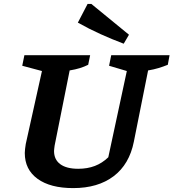

<svg xmlns="http://www.w3.org/2000/svg" viewBox="-20 -952 889 984"><path d="M355 12Q238 12 172.5 -35.5Q107 -83 107 -168Q107 -178 108.5 -189Q110 -200 112 -214L195 -588L94 -615L105 -669H442L432 -620Q412 -610 389.5 -603Q367 -596 337 -591L260 -206Q259 -197 258 -190.5Q257 -184 257 -178Q257 -134 289 -110.5Q321 -87 381 -87Q428 -87 466 -101.5Q504 -116 535 -146L630 -588L539 -615L550 -669H849L840 -620Q818 -611 793.5 -603.5Q769 -596 739 -591L666 -226Q643 -110 562.5 -49Q482 12 355 12ZM614 -728Q553 -751 494.5 -777.5Q436 -804 379 -836L429 -932H448L641 -774Z"/></svg>

Font: Piazzolla Thin ExtraBold
Style: Italic
Weight: 800
Italic angle: -11.3°
Version: Version 2.005